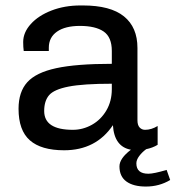

<svg xmlns="http://www.w3.org/2000/svg" viewBox="-20 -541 644 704"><path d="M604 119Q564 143 515 143Q469 143 443.5 124.5Q418 106 418 69Q418 40 460 8Q399 -3 394 -82Q332 10 215 10Q131 10 89.5 -26.5Q48 -63 48 -142Q48 -204 80 -239.5Q112 -275 186 -291Q260 -307 390 -307V-354Q390 -405 360 -425.5Q330 -446 273 -446Q219 -446 189 -425Q159 -404 159 -366V-354H67Q65 -368 65 -387Q65 -422 93 -453Q121 -484 169 -502.5Q217 -521 275 -521H284Q385 -521 434.5 -481Q484 -441 484 -365V-100Q484 -82 492 -73.5Q500 -65 512 -65Q535 -65 558 -79V-10Q540 1 516 6Q501 17 490.5 31Q480 45 480 58Q480 96 524 96Q544 96 591 82ZM390 -234Q285 -234 231.5 -223.5Q178 -213 160 -192Q142 -171 142 -134Q142 -65 247 -65Q284 -65 317 -83.5Q350 -102 370 -136Q390 -170 390 -214Z"/></svg>

Font: Chivo
Style: Regular
Weight: 400
Designer: Hector Gatti
Foundry: Omnibus-Type
Version: Version 1.006; ttfautohint (v1.4.1)